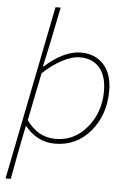

<svg xmlns="http://www.w3.org/2000/svg" viewBox="-62 -768 723 1036"><g transform="rotate(5 300.0 -250.0)"><path d="M8 222 196 -722H224L180 -506L156 -398H160Q264 -490 354 -490Q432 -490 478 -439.5Q524 -389 524 -298Q524 -167 448.5 -77.5Q373 12 256 12Q207 12 165 -10Q123 -32 96 -68H92L70 42L36 222ZM258 -14Q360 -14 428 -96.5Q496 -179 496 -292Q496 -376 457.5 -420Q419 -464 352 -464Q308 -464 254 -435Q200 -406 152 -360L100 -102Q161 -14 258 -14Z"/></g></svg>

Font: TypoPRO Source Code Pro
Style: Italic
Weight: 200
Italic angle: -11°
Monospace: yes
Designer: Paul D. Hunt, Teo Tuominen
Foundry: Adobe Systems Incorporated
Version: Version 1.030;PS 1.0;hotconv 1.0.84;makeotf.lib2.5.63406